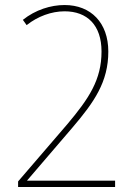

<svg xmlns="http://www.w3.org/2000/svg" viewBox="-20 -744 545 764"><path d="M438 0V-25H88V-26L268 -236C355 -338 411 -418 411 -539C411 -653 342 -724 237 -724C182 -724 121 -705 71 -665L86 -644C130 -679 185 -699 237 -699C327 -699 384 -644 384 -539C384 -427 334 -352 248 -250L52 -22V0Z"/></svg>

Font: Noto Sans Gujarati SemiCondensed Thin
Style: Regular
Weight: 100
Width: 4
Designer: Jelle Bosma - Monotype Design Team, Universal Thirst
Foundry: Monotype Imaging Inc.
Version: Version 2.106